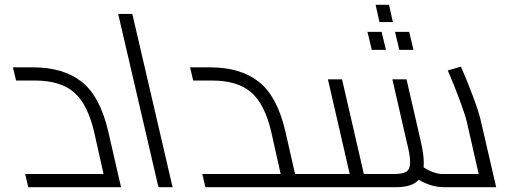

<svg xmlns="http://www.w3.org/2000/svg" viewBox="-20 -781 2109 801"><path d="M485 0H98L85 -55H412L373 -229Q346 -346 289 -395.5Q232 -445 126 -445H47L34 -500H118Q244 -500 320.5 -440Q397 -380 431 -235Z M473 -723H532L700 0H641Z M1344 -13Q1344 0 1329 0H837L824 -55H1151L1112 -229Q1085 -346 1028 -395.5Q971 -445 865 -445H786L773 -500H857Q983 -500 1059.5 -440Q1136 -380 1170 -235L1211 -55H1316Q1331 -55 1337.5 -40.5Q1344 -26 1344 -13Z M1834 0Q1779 0 1727 -31Q1700 0 1631 0H1329Q1314 0 1307.5 -13.5Q1301 -27 1301 -41Q1301 -55 1316 -55H1439L1348 -450H1407L1498 -55H1623Q1660 -55 1675.5 -65Q1691 -75 1691 -105Q1691 -135 1676 -192L1617 -450H1676L1734 -198Q1748 -139 1748 -102Q1748 -89 1747 -83Q1791 -55 1826 -55H1977L1927 -275Q1920 -303 1898 -363Q1876 -423 1848 -487L1903 -503Q1928 -446 1952.5 -381Q1977 -316 1985 -281L2050 0ZM1547 -761H1603L1619 -689H1563ZM1513 -648H1572L1590 -573H1531ZM1628 -648H1687L1705 -573H1646Z"/></svg>

Font: Cairo Light
Style: Italic
Weight: 300
Italic angle: -13°
Designer: Mohamed Gaber, Accademia di Belle Arti di Urbino and others
Foundry: Kief Type Foundry, Accademia di Belle Arti di Urbino and others
Version: Version 3.011